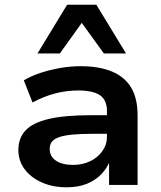

<svg xmlns="http://www.w3.org/2000/svg" viewBox="-20 -785 683 815"><path d="M263 10Q203 10 156.5 -11Q110 -32 84 -67.5Q58 -103 58 -148Q58 -199 88.5 -231.5Q119 -264 186.5 -280Q254 -296 367 -296H452V-217H371Q320 -217 285.5 -213.5Q251 -210 230 -202.5Q209 -195 200 -183Q191 -171 191 -153Q191 -121 217.5 -103Q244 -85 290 -85Q330 -85 362.5 -100.5Q395 -116 414.5 -143.5Q434 -171 434 -205V-313Q434 -361 404 -381Q374 -401 312 -401Q263 -401 214.5 -388.5Q166 -376 118 -350L81 -444Q113 -463 153 -476Q193 -489 236.5 -496.5Q280 -504 322 -504Q401 -504 455 -481.5Q509 -459 536.5 -413.5Q564 -368 564 -295V0H443V-105L448 -106Q435 -71 409.5 -45Q384 -19 348 -4.5Q312 10 263 10ZM139 -558 265 -765H389L515 -558H421L327 -688L234 -558Z"/></svg>

Font: Nunito Sans 10pt SemiExpanded
Style: Bold
Weight: 700
Width: 6
Designer: Vernon Adams
Foundry: Vernon Adams
Version: Version 3.101;gftools[0.9.27]